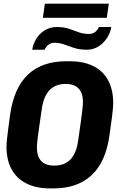

<svg xmlns="http://www.w3.org/2000/svg" viewBox="-20 -1036 648 1066"><path d="M257 10Q183 10 128.8 -16.2Q74.5 -42.5 45.2 -94.2Q16 -146 16 -223Q16 -236 17.8 -254.8Q19.5 -273.5 24 -307.5Q28.5 -341.5 36 -398.5Q57 -547.5 135.2 -621.8Q213.5 -696 348 -696H368Q442.5 -696 496.2 -670Q550 -644 579.2 -592Q608.5 -540 608.5 -463Q608.5 -450.5 606.8 -431.5Q605 -412.5 600.8 -378.5Q596.5 -344.5 588 -286.5Q568 -138.5 489.5 -64.2Q411 10 277 10ZM281 -116.5Q338.5 -116.5 371.5 -151Q404.5 -185.5 414 -256Q424 -323 429.2 -363Q434.5 -403 437 -423.8Q439.5 -444.5 440 -453.8Q440.5 -463 440.5 -468Q440.5 -505 428.8 -527.2Q417 -549.5 395.5 -559.8Q374 -570 344 -570Q288 -570 255 -535.5Q222 -501 212 -431Q202 -364 196.5 -324Q191 -284 188.5 -263Q186 -242 185.5 -233Q185 -224 185 -218.5Q185 -182 196.5 -159.5Q208 -137 229.8 -126.8Q251.5 -116.5 281 -116.5ZM218 -937 229 -1015.5H584L573 -937ZM159 -760Q163.5 -790.5 180.8 -819.5Q198 -848.5 227.5 -867.2Q257 -886 295.5 -886Q334 -886 362 -876.5Q390 -867 416.2 -857.2Q442.5 -847.5 474.5 -847.5Q494 -847.5 508 -858.2Q522 -869 529 -886H597.5Q593.5 -855.5 575.2 -826.8Q557 -798 528 -779Q499 -760 461 -760Q421.5 -760 392 -769.8Q362.5 -779.5 336.8 -789Q311 -798.5 282.5 -798.5Q263.5 -798.5 249.5 -788Q235.5 -777.5 227.5 -760Z"/></svg>

Font: Chivo Mono Medium
Style: Italic
Weight: 500
Italic angle: -8.05°
Monospace: yes
Designer: Hector Gatti
Foundry: Omnibus-Type
Version: Version 1.008